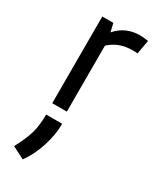

<svg xmlns="http://www.w3.org/2000/svg" viewBox="-201 -549 751 912"><g transform="rotate(30 174.0 -93.5)"><path d="M281.7 -487.8Q303.7 -487.8 327.6 -483.4L314 -407.2Q300.3 -408.7 287.1 -408.7Q211.4 -408.7 161.6 -361.8V0H81.5V-475.6H142.1L152.8 -429.7Q203.1 -487.8 281.7 -487.8ZM26.4 267.1Q59.1 206.1 71.3 163.1Q83.5 120.1 83.5 61H171.4Q171.4 121.6 150.1 187.3Q128.9 252.9 93.3 301.3Z"/></g></svg>

Font: Selawik
Style: Regular
Weight: 400
Designer: Aaron Bell
Foundry: Microsoft Corporation
Version: Version 1.01